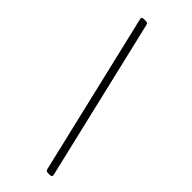

<svg xmlns="http://www.w3.org/2000/svg" viewBox="-254 -737 846 846"><g transform="rotate(45 169.0 -313.5)"><path d="M263 76Q252 76 249 73Q246 70 245 66L68 -684Q67 -689 66.5 -691Q66 -693 66 -696Q66 -703 83 -703H86Q97 -703 100 -700.5Q103 -698 104 -693L281 57Q282 61 282.5 64Q283 67 283 69Q283 76 267 76Z"/></g></svg>

Font: Asap Condensed Condensed Thin
Style: Italic
Weight: 100
Width: 3
Italic angle: -6°
Designer: Pablo Cosgaya
Foundry: Omnibus-Type
Version: Version 3.001; ttfautohint (v1.8.4.7-5d5b)